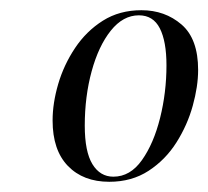

<svg xmlns="http://www.w3.org/2000/svg" viewBox="-20 -741 408 376"><path d="M194 -385Q143 -385 113 -416Q83 -447 83 -505Q83 -539 94 -576.5Q105 -614 127 -647Q149 -680 181.5 -700.5Q214 -721 257 -721Q303 -721 335.5 -693Q368 -665 368 -604Q368 -572 357.5 -534Q347 -496 325.5 -462Q304 -428 271 -406.5Q238 -385 194 -385ZM202 -395Q235 -395 258 -427.5Q281 -460 293.5 -510Q306 -560 306 -613Q306 -660 293 -685.5Q280 -711 252 -711Q221 -711 197 -681Q173 -651 159.5 -601.5Q146 -552 146 -495Q146 -444 161 -419.5Q176 -395 202 -395Z"/></svg>

Font: Noto Serif Display ExtraCondensed
Style: Italic
Weight: 400
Width: 2
Italic angle: -12°
Designer: Monotype Design Team
Foundry: Monotype Imaging Inc.
Version: Version 2.009